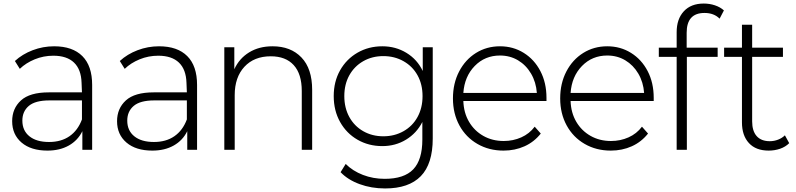

<svg xmlns="http://www.w3.org/2000/svg" viewBox="-20 -849 4513 1088"><path d="M502.2 -367.8V0H446.7V-105.6Q421.1 -53.3 370 -24.4Q318.9 4.4 248.9 4.4Q155.6 4.4 102.2 -41.1Q48.9 -86.7 48.9 -162.2Q48.9 -234.4 98.9 -280Q148.9 -325.6 256.7 -325.6H444.4Q444.4 -344.4 442.2 -380Q440 -455.6 399.4 -494.4Q358.9 -533.3 282.2 -533.3Q226.7 -533.3 176.7 -512.8Q126.7 -492.2 92.2 -458.9L64.4 -503.3Q106.7 -542.2 165 -564.4Q223.3 -586.7 286.7 -586.7Q391.1 -586.7 446.7 -531.1Q502.2 -475.6 502.2 -367.8ZM444.4 -172.2V-280H260Q180 -280 143.3 -248.9Q106.7 -217.8 106.7 -165.6Q106.7 -108.9 146.7 -76.7Q186.7 -44.4 257.8 -44.4Q326.7 -44.4 373.9 -77.2Q421.1 -110 444.4 -172.2Z M1096.7 -367.8V0H1041.1V-105.6Q1015.6 -53.3 964.4 -24.4Q913.3 4.4 843.3 4.4Q750 4.4 696.7 -41.1Q643.3 -86.7 643.3 -162.2Q643.3 -234.4 693.3 -280Q743.3 -325.6 851.1 -325.6H1038.9Q1038.9 -344.4 1036.7 -380Q1034.4 -455.6 993.9 -494.4Q953.3 -533.3 876.7 -533.3Q821.1 -533.3 771.1 -512.8Q721.1 -492.2 686.7 -458.9L658.9 -503.3Q701.1 -542.2 759.4 -564.4Q817.8 -586.7 881.1 -586.7Q985.6 -586.7 1041.1 -531.1Q1096.7 -475.6 1096.7 -367.8ZM1038.9 -172.2V-280H854.4Q774.4 -280 737.8 -248.9Q701.1 -217.8 701.1 -165.6Q701.1 -108.9 741.1 -76.7Q781.1 -44.4 852.2 -44.4Q921.1 -44.4 968.3 -77.2Q1015.6 -110 1038.9 -172.2Z M1748.9 -340V0H1690V-333.3Q1690 -430 1644.4 -480Q1598.9 -530 1514.4 -530Q1420 -530 1365 -470.6Q1310 -411.1 1310 -310V0H1251.1V-581.1H1307.8V-456.7Q1335.6 -517.8 1391.7 -552.2Q1447.8 -586.7 1524.4 -586.7Q1627.8 -586.7 1688.3 -523.3Q1748.9 -460 1748.9 -340Z M2162.2 218.9Q2084.4 218.9 2017.8 194.4Q1951.1 170 1910 126.7L1938.9 80Q1978.9 120 2036.7 142.2Q2094.4 164.4 2160 164.4Q2270 164.4 2321.7 110.6Q2373.3 56.7 2373.3 -57.8V-157.8Q2341.1 -94.4 2281.1 -57.8Q2221.1 -21.1 2146.7 -21.1Q2068.9 -21.1 2006.1 -57.2Q1943.3 -93.3 1907.2 -157.8Q1871.1 -222.2 1871.1 -304.4Q1871.1 -386.7 1907.2 -450.6Q1943.3 -514.4 2006.1 -550.6Q2068.9 -586.7 2146.7 -586.7Q2222.2 -586.7 2283.3 -549.4Q2344.4 -512.2 2375.6 -446.7V-581.1H2432.2V-64.4Q2432.2 80 2364.4 149.4Q2296.7 218.9 2162.2 218.9ZM2374.4 -304.4Q2374.4 -371.1 2346.1 -422.2Q2317.8 -473.3 2266.7 -502.2Q2215.6 -531.1 2152.2 -531.1Q2088.9 -531.1 2038.3 -502.2Q1987.8 -473.3 1959.4 -422.2Q1931.1 -371.1 1931.1 -304.4Q1931.1 -237.8 1959.4 -186.1Q1987.8 -134.4 2038.3 -105.6Q2088.9 -76.7 2152.2 -76.7Q2215.6 -76.7 2266.7 -105.6Q2317.8 -134.4 2346.1 -186.1Q2374.4 -237.8 2374.4 -304.4Z M3076.7 -276.7H2605.6Q2607.8 -210 2637.8 -158.9Q2667.8 -107.8 2718.9 -78.9Q2770 -50 2834.4 -50Q2887.8 -50 2933.9 -70.6Q2980 -91.1 3010 -131.1L3044.4 -92.2Q3006.7 -44.4 2952.2 -20Q2897.8 4.4 2833.3 4.4Q2751.1 4.4 2685.6 -33.3Q2620 -71.1 2583.3 -138.3Q2546.7 -205.6 2546.7 -291.1Q2546.7 -376.7 2581.7 -443.9Q2616.7 -511.1 2677.2 -548.9Q2737.8 -586.7 2813.3 -586.7Q2887.8 -586.7 2947.8 -549.4Q3007.8 -512.2 3042.2 -446.1Q3076.7 -380 3076.7 -294.4ZM2605.6 -322.2H3022.2Q3017.8 -383.3 2989.4 -431.7Q2961.1 -480 2915.6 -507.2Q2870 -534.4 2813.3 -534.4Q2727.8 -534.4 2670 -475Q2612.2 -415.6 2605.6 -322.2Z M3684.4 -276.7H3213.3Q3215.6 -210 3245.6 -158.9Q3275.6 -107.8 3326.7 -78.9Q3377.8 -50 3442.2 -50Q3495.6 -50 3541.7 -70.6Q3587.8 -91.1 3617.8 -131.1L3652.2 -92.2Q3614.4 -44.4 3560 -20Q3505.6 4.4 3441.1 4.4Q3358.9 4.4 3293.3 -33.3Q3227.8 -71.1 3191.1 -138.3Q3154.4 -205.6 3154.4 -291.1Q3154.4 -376.7 3189.4 -443.9Q3224.4 -511.1 3285 -548.9Q3345.6 -586.7 3421.1 -586.7Q3495.6 -586.7 3555.6 -549.4Q3615.6 -512.2 3650 -446.1Q3684.4 -380 3684.4 -294.4ZM3213.3 -322.2H3630Q3625.6 -383.3 3597.2 -431.7Q3568.9 -480 3523.3 -507.2Q3477.8 -534.4 3421.1 -534.4Q3335.6 -534.4 3277.8 -475Q3220 -415.6 3213.3 -322.2Z M3871.1 -663.3V-578.9H4046.7V-526.7H3872.2V0H3814.4V-526.7H3713.3V-578.9H3814.4V-666.7Q3814.4 -741.1 3855 -785Q3895.6 -828.9 3967.8 -828.9Q4001.1 -828.9 4031.1 -818.9Q4061.1 -808.9 4082.2 -790L4057.8 -743.3Q4025.6 -775.6 3972.2 -775.6Q3871.1 -775.6 3871.1 -663.3Z M4335.6 4.4Q4263.3 4.4 4223.9 -38.3Q4184.4 -81.1 4184.4 -155.6V-526.7H4083.3V-578.9H4184.4V-708.9H4242.2V-578.9H4416.7V-526.7H4242.2V-161.1Q4242.2 -106.7 4267.8 -77.8Q4293.3 -48.9 4342.2 -48.9Q4366.7 -48.9 4389.4 -57.8Q4412.2 -66.7 4427.8 -82.2L4452.2 -37.8Q4431.1 -16.7 4400.6 -6.1Q4370 4.4 4335.6 4.4Z"/></svg>

Font: Paperlogy 3 Light
Style: Regular
Weight: 300
Designer: redesigned by Lee Juim, glyphs from Gmarket Sans & Montserrat
Foundry: PT&
Version: Version 1.001